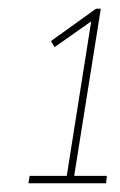

<svg xmlns="http://www.w3.org/2000/svg" viewBox="-20 -790 275 440"><path d="M45 -370 48 -387H133L189 -741L105 -682L97 -696L200 -770H211L150 -387H225L223 -370Z"/></svg>

Font: Georama Condensed Thin
Style: Italic
Weight: 100
Width: 3
Italic angle: -9°
Designer: Jean-Baptiste Levee
Foundry: Production Type
Version: Version 1.000